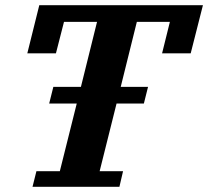

<svg xmlns="http://www.w3.org/2000/svg" viewBox="-20 -718 800 738"><path d="M120 -60H210L275 -320H169L185 -384H291L353 -634H226L195 -513H85L131 -698H760L713 -513H603L633 -634H506L444 -384H549L533 -320H428L363 -60H453L439 0H105Z"/></svg>

Font: IBM Plex Serif
Style: Bold Italic
Weight: 700
Italic angle: -14°
Designer: Mike Abbink, Paul van der Laan, Pieter van Rosmalen
Foundry: Bold Monday
Version: Version 3.001